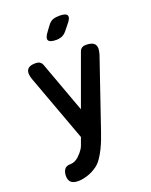

<svg xmlns="http://www.w3.org/2000/svg" viewBox="-186 -882 972 1237"><g transform="rotate(-20 300.0 -263.5)"><path d="M233 24 243 -3 74 -463Q70 -474 68 -484Q66 -494 66 -502Q66 -527 82 -538.5Q98 -550 127 -550Q149 -550 160 -542.5Q171 -535 176 -521L304 -171L431 -520Q436 -535 447 -542.5Q458 -550 475 -550Q510 -550 527 -538Q544 -526 544 -500Q544 -492 542 -482Q540 -472 537 -461L376 10Q369 31 358 59.5Q347 88 333 116.5Q319 145 301.5 170.5Q284 196 264 211Q230 236 194 247Q158 258 130 258Q98 258 82 244Q66 230 66 199V197Q67 170 79.5 154Q92 138 119 138Q136 138 149.5 131.5Q163 125 175 115Q188 103 196.5 93Q205 83 212 72.5Q219 62 223.5 50.5Q228 39 233 24ZM309 -645Q264 -645 255.5 -662.5Q247 -680 274 -715L299 -749Q315 -771 334 -778Q353 -785 379 -785Q424 -785 432 -767.5Q440 -750 411 -716L381 -679Q367 -661 349 -653Q331 -645 309 -645Z"/></g></svg>

Font: Maple Mono Normal NL
Style: Bold
Weight: 700
Monospace: yes
Designer: subframe7536
Version: Version 7.000